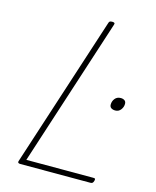

<svg xmlns="http://www.w3.org/2000/svg" viewBox="-144 -1112 982 1209"><g transform="rotate(15 347.0 -507.5)"><path d="M107 0Q87 0 92 -15L412 -1000Q414 -1008 418.5 -1011.5Q423 -1015 435 -1015Q445 -1015 449 -1011.5Q453 -1008 450 -1000L137 -35H574Q585 -35 586 -30.5Q587 -26 585 -18Q582 -8 577.5 -4Q573 0 564 0ZM597 -480Q581 -480 570.5 -487Q560 -494 560 -509Q560 -531 573.5 -548Q587 -565 611 -565Q626 -565 636 -558Q646 -551 646 -536Q646 -515 632.5 -497.5Q619 -480 597 -480Z"/></g></svg>

Font: Playwrite US Trad Thin
Style: Regular
Weight: 250
Designer: Veronika Burian, José Scaglione
Foundry: TypeTogether
Version: Version 1.003